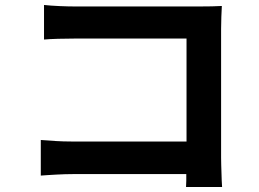

<svg xmlns="http://www.w3.org/2000/svg" viewBox="-20 -730 1040 772"><path d="M728 22Q729 10 729 -3Q729 -16 729 -30H273Q258 -30 241 -29.5Q224 -29 206.5 -28Q189 -27 172.5 -26Q156 -25 144 -24V-167Q170 -165 202.5 -163Q235 -161 269 -161H730V-575H281Q249 -575 213.5 -574Q178 -573 157 -571V-710Q185 -707 220 -705.5Q255 -704 281 -704H784Q806 -704 832.5 -704.5Q859 -705 872 -706Q871 -689 870 -662.5Q869 -636 869 -614V-96Q869 -83 869.5 -67Q870 -51 870.5 -35Q871 -19 871.5 -4Q872 11 873 22Z"/></svg>

Font: SpoqaHanSans-Bold
Style: Regular
Weight: 700
Designer: [Spoqa Han Sans] Dong-huui Kim \uAE40 \uB3D9 \uD718   [Noto Sans] Ryoko NISHIZUKA \u897F \u585A \u6DBC \u5B50  (kana & i
Foundry: Spoqa (http://www.spoqa-han-sans.com)
Version: Version 2.000